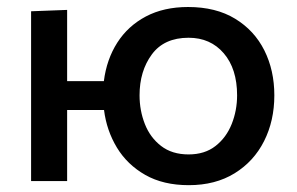

<svg xmlns="http://www.w3.org/2000/svg" viewBox="-20 -530 868 562"><path d="M71 0V-497L176.5 -501V-292.5H284Q292 -356 323.2 -405Q354.5 -454 407 -481.8Q459.5 -509.5 530.5 -509.5Q612 -509.5 668.2 -475.2Q724.5 -441 753.8 -382.5Q783 -324 783 -251Q783 -176.5 753 -117Q723 -57.5 666.8 -22.8Q610.5 12 532.5 12Q458 12 405.2 -18Q352.5 -48 322.2 -98Q292 -148 284.5 -208H176.5V0ZM532 -78Q579.5 -78 611 -102.8Q642.5 -127.5 658.2 -167Q674 -206.5 674 -251Q674 -328.5 635 -374Q596 -419.5 532 -419.5Q460.5 -419.5 424.5 -370.8Q388.5 -322 388.5 -251Q388.5 -206.5 404 -167Q419.5 -127.5 451.5 -102.8Q483.5 -78 532 -78Z"/></svg>

Font: Heraclito Medium
Style: Regular
Weight: 500
Designer: Kostas Bartsokas (font) & Cristiano Sobral (main changes)
Foundry: Kostas Bartsokas (font) & Cristiano Sobral (main changes)
Version: Version 1.00;July 8, 2020;FontCreator 13.0.0.2655 64-bit